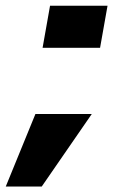

<svg xmlns="http://www.w3.org/2000/svg" viewBox="-66 -554 462 683"><path d="M112 -533.5 85.5 -384H290L316.5 -533.5ZM-45.5 109.5H82.5L260.5 -148.5H60Z"/></svg>

Font: Anybody Expanded ExtraBold
Style: Italic
Weight: 800
Width: 7
Italic angle: -10°
Version: Version 1.113;gftools[0.9.25]